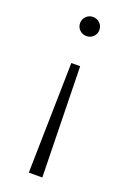

<svg xmlns="http://www.w3.org/2000/svg" viewBox="-134 -574 521 776"><g transform="rotate(20 126.0 -186.0)"><path d="M168 -485Q168 -468 156 -456Q144 -444 126 -444Q109 -444 97 -456Q85 -468 85 -485Q85 -502 97 -514Q109 -526 126 -526Q144 -526 156 -514Q168 -502 168 -485ZM155 154H97L107 -321H145Z"/></g></svg>

Font: Montserrat Alternates Light
Style: Regular
Weight: 300
Designer: Julieta Ulanovsky
Foundry: Julieta Ulanovsky
Version: Version 7.200